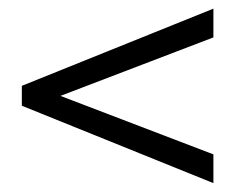

<svg xmlns="http://www.w3.org/2000/svg" viewBox="-20 -444 548 444"><path d="M69.5 -203V-241.5L473.5 -87V-20.5L30.5 -199.5V-245.5L473.5 -424V-357.5Z"/></svg>

Font: Newsreader 24pt
Style: Bold
Weight: 700
Designer: Hugues Gentile
Foundry: Production Type
Version: Version 1.003